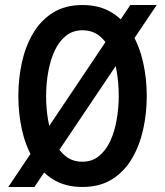

<svg xmlns="http://www.w3.org/2000/svg" viewBox="-20 -732 656 764"><path d="M117 12H13L498.5 -712H603.5ZM308 12Q239.5 12 191 -18.2Q142.5 -48.5 112 -100Q81.5 -151.5 67.2 -216.2Q53 -281 53 -350Q53 -419 67.2 -483.8Q81.5 -548.5 112 -600Q142.5 -651.5 191 -681.8Q239.5 -712 308 -712Q376.5 -712 425.2 -681.8Q474 -651.5 504.5 -600Q535 -548.5 549.5 -483.8Q564 -419 564 -350Q564 -281 549.5 -216.2Q535 -151.5 504.5 -100Q474 -48.5 425.2 -18.2Q376.5 12 308 12ZM308 -88.5Q346.5 -88.5 374 -111Q401.5 -133.5 418.8 -171Q436 -208.5 444.2 -255.2Q452.5 -302 452.5 -350Q452.5 -402 444.2 -448.8Q436 -495.5 419 -532.2Q402 -569 374.5 -590.2Q347 -611.5 308 -611.5Q269.5 -611.5 242 -589.2Q214.5 -567 197.2 -529.5Q180 -492 171.8 -445.2Q163.5 -398.5 163.5 -350Q163.5 -298.5 171.8 -251.8Q180 -205 197.2 -168Q214.5 -131 242 -109.8Q269.5 -88.5 308 -88.5Z"/></svg>

Font: Overpass Mono Light SemiBold
Style: Regular
Weight: 600
Monospace: yes
Version: Version 4.000